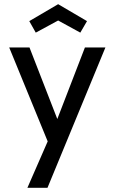

<svg xmlns="http://www.w3.org/2000/svg" viewBox="-20 -740 548 918"><path d="M208 -64 24 -513H121L254 -171L386 -513H484L207 158H111ZM120 -639 258 -720 396 -639 364 -584 258 -642 151 -584Z"/></svg>

Font: Lineal
Style: Regular
Weight: 400
Designer: Created by Frank Adebiaye with contributions from Anton Moglia & Ariel Martín Pérez
Created by Frank ADEBIAYE with FontF
Foundry: Velvetyne Type Foundry
Version: Version 2.000